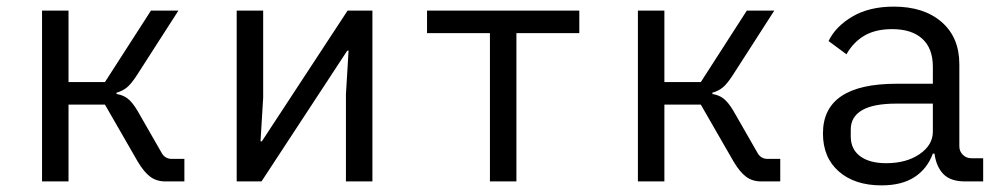

<svg xmlns="http://www.w3.org/2000/svg" viewBox="-20 -548 3040 580"><path d="M107 -516H187V-300H297L436 -516H519L393 -320Q376 -294 363 -283.5Q350 -273 332 -268V-264Q352 -261 366 -250Q380 -239 395 -214L469 -85Q479 -68 499 -68H537V0H479Q453 0 434 -14Q415 -28 396 -60L297 -232H187V0H107Z M695 -516H775V-253L767 -121H771L1030 -516H1105V0H1025V-263L1033 -395H1029L770 0H695Z M1460 -448H1270V-516H1730V-448H1540V0H1460Z M1907 -516H1987V-300H2097L2236 -516H2319L2193 -320Q2176 -294 2163 -283.5Q2150 -273 2132 -268V-264Q2152 -261 2166 -250Q2180 -239 2195 -214L2269 -85Q2279 -68 2299 -68H2337V0H2279Q2253 0 2234 -14Q2215 -28 2196 -60L2097 -232H1987V0H1907Z M2895 0Q2851 0 2829.5 -22.5Q2808 -45 2803 -84H2798Q2781 -38 2742.5 -13Q2704 12 2643 12Q2562 12 2514 -30Q2466 -72 2466 -145Q2466 -295 2688 -295H2798V-346Q2798 -402 2766 -431Q2734 -460 2675 -460Q2625 -460 2591.5 -440.5Q2558 -421 2537 -384L2483 -424Q2504 -468 2555 -498Q2606 -528 2680 -528Q2771 -528 2824.5 -481.5Q2878 -435 2878 -354V-106Q2878 -91 2888.5 -80.5Q2899 -70 2914 -70H2950V0ZM2798 -150V-235H2688Q2618 -235 2584 -215Q2550 -195 2550 -157V-136Q2550 -97 2578.5 -76Q2607 -55 2657 -55Q2718 -55 2758 -82.5Q2798 -110 2798 -150Z"/></svg>

Font: iA Writer Mono V
Style: Regular
Weight: 400
Designer: Mike Abbink, Paul van der Laan, Pieter van Rosmalen
Foundry: Bold Monday
Version: Version 2.000